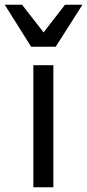

<svg xmlns="http://www.w3.org/2000/svg" viewBox="-57 -786 366 806"><path d="M83 0V-512.2H167V0ZM176.8 -589.8H73.7L-37.1 -766.1H35.6L126 -649.9L215.8 -766.1H289.1Z"/></svg>

Font: Lorenzo Sans
Style: Regular
Weight: 400
Foundry: Intel Corporation
Version: Version 1.00; ttfautohint (v1.5)